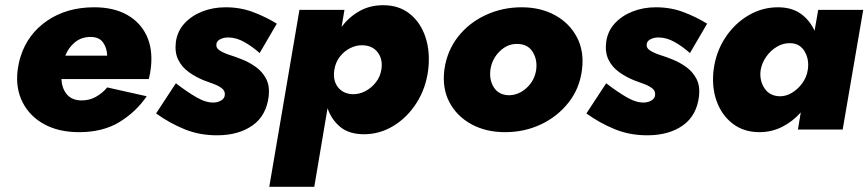

<svg xmlns="http://www.w3.org/2000/svg" viewBox="-20 -498 3338 738"><path d="M216 -194H552Q555 -206 557 -217.5Q559 -229 560 -238Q568 -309 543.5 -361Q519 -413 467.5 -441.5Q416 -470 342 -470Q237 -470 161.5 -418.5Q86 -367 59 -280Q55 -268 52.5 -255.5Q50 -243 48 -230Q39 -160 66.5 -105.5Q94 -51 150 -20.5Q206 10 284 10Q375 10 438.5 -28.5Q502 -67 544 -128L392 -162Q374 -140 348 -125.5Q322 -111 289 -112Q254 -114 236 -136.5Q218 -159 216 -194ZM231 -284Q243 -315 268 -335.5Q293 -356 328 -356Q361 -356 376 -335Q391 -314 392 -284Z M656 -178 580 -62Q631 -25 690 -1Q749 23 819 22Q899 21 951.5 -16.5Q1004 -54 1013 -129Q1017 -168 1003 -195Q989 -222 963.5 -240.5Q938 -259 907 -271Q887 -279 863.5 -286.5Q840 -294 824.5 -304Q809 -314 812 -330Q814 -341 827 -347.5Q840 -354 857 -354Q888 -354 919 -336.5Q950 -319 978 -294L1044 -407Q1002 -433 953 -451.5Q904 -470 847 -470Q799 -470 758 -454Q717 -438 689.5 -408.5Q662 -379 656 -337Q651 -297 665 -268.5Q679 -240 705.5 -221Q732 -202 764 -189Q783 -182 802 -175Q821 -168 833.5 -158Q846 -148 844 -132Q843 -120 831 -112.5Q819 -105 804 -104Q774 -102 737 -123Q700 -144 656 -178Z M1446 -231Q1442 -204 1425 -182Q1408 -160 1384 -147.5Q1360 -135 1334 -136Q1298 -138 1278.5 -163.5Q1259 -189 1265 -229Q1269 -257 1285.5 -279Q1302 -301 1326 -313Q1350 -325 1374 -324Q1412 -323 1432 -296.5Q1452 -270 1446 -231ZM1626 -230Q1634 -299 1615.5 -355Q1597 -411 1555.5 -444.5Q1514 -478 1453 -478Q1402 -478 1362 -455.5Q1322 -433 1293 -395L1304 -460H1131L1015 220H1188L1239 -82Q1254 -38 1288 -10Q1322 18 1379 18Q1440 18 1493 -14.5Q1546 -47 1581.5 -103Q1617 -159 1626 -230Z M1865 -230Q1871 -272 1901.5 -301.5Q1932 -331 1971 -329Q2009 -328 2027.5 -298.5Q2046 -269 2041 -230Q2035 -188 2003.5 -159.5Q1972 -131 1933 -132Q1896 -134 1878 -162.5Q1860 -191 1865 -230ZM1688 -230Q1679 -159 1707.5 -105Q1736 -51 1792 -20.5Q1848 10 1921 10Q1996 10 2059.5 -20Q2123 -50 2165.5 -104Q2208 -158 2217 -230Q2226 -301 2197.5 -355Q2169 -409 2113.5 -439.5Q2058 -470 1985 -470Q1911 -470 1846.5 -440Q1782 -410 1740 -356Q1698 -302 1688 -230Z M2310 -178 2234 -62Q2285 -25 2344 -1Q2403 23 2473 22Q2553 21 2605.5 -16.5Q2658 -54 2667 -129Q2671 -168 2657 -195Q2643 -222 2617.5 -240.5Q2592 -259 2561 -271Q2541 -279 2517.5 -286.5Q2494 -294 2478.5 -304Q2463 -314 2466 -330Q2468 -341 2481 -347.5Q2494 -354 2511 -354Q2542 -354 2573 -336.5Q2604 -319 2632 -294L2698 -407Q2656 -433 2607 -451.5Q2558 -470 2501 -470Q2453 -470 2412 -454Q2371 -438 2343.5 -408.5Q2316 -379 2310 -337Q2305 -297 2319 -268.5Q2333 -240 2359.5 -221Q2386 -202 2418 -189Q2437 -182 2456 -175Q2475 -168 2487.5 -158Q2500 -148 2498 -132Q2497 -120 2485 -112.5Q2473 -105 2458 -104Q2428 -102 2391 -123Q2354 -144 2310 -178Z M2904 -230Q2909 -257 2925.5 -280.5Q2942 -304 2966.5 -318.5Q2991 -333 3018 -332Q3055 -331 3073 -300Q3091 -269 3085 -230Q3081 -202 3064 -178.5Q3047 -155 3023.5 -141Q3000 -127 2975 -128Q2936 -130 2917 -161Q2898 -192 2904 -230ZM2723 -230Q2715 -164 2734.5 -109.5Q2754 -55 2796.5 -22.5Q2839 10 2899 10Q2946 10 2986.5 -10.5Q3027 -31 3058 -66L3047 0H3219L3298 -460H3125L3111 -380Q3092 -421 3057.5 -445.5Q3023 -470 2970 -470Q2910 -470 2857 -439Q2804 -408 2768 -353.5Q2732 -299 2723 -230Z"/></svg>

Font: Jost* 800 Heavy Italic
Style: Italic
Weight: 800
Italic angle: -10°
Version: Version 3.200; ttfautohint (v0.97) -l 8 -r 50 -G 200 -x 14 -